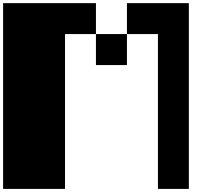

<svg xmlns="http://www.w3.org/2000/svg" viewBox="-20 -1220 1440 1240"><path d="M599.6 -799.8V-1000H799.8V-799.8ZM0 0V-1199.7H599.6V-1000H399.9V0ZM1000 0V-1000H799.8V-1199.7H1199.7V0Z"/></svg>

Font: 8-bit HUD
Style: Regular
Weight: 400
Designer: lSPl
Foundry: https://fontstruct.com
Version: Version 1.0